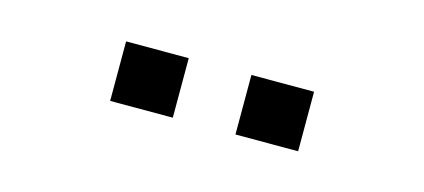

<svg xmlns="http://www.w3.org/2000/svg" viewBox="-27 -976 653 296"><g transform="rotate(15 300.0 -827.5)"><path d="M350 -875H450V-780H350ZM150 -875H250V-780H150Z"/></g></svg>

Font: Sligoil Micro
Style: Regular
Weight: 400
Designer: Ariel Martín Pérez
Foundry: Igor Stepanchenko
Version: Version 1.001